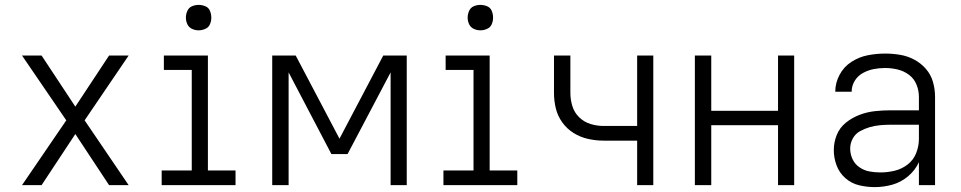

<svg xmlns="http://www.w3.org/2000/svg" viewBox="-20 -757 3928 785"><path d="M70 0H150L288 -209L426 0H506L326 -265L506 -530H426L288 -321L150 -530H70L251 -265Z M641 0H943V-60H830V-530H650V-471H764V-60H641ZM792 -633Q806 -633 819.5 -639Q833 -645 838.5 -658Q844 -671 844 -685Q844 -699 838.5 -712.5Q833 -726 819.5 -731.5Q806 -737 792 -737Q778 -737 765 -731.5Q752 -726 746 -712.5Q740 -699 740 -685Q740 -671 746 -658Q752 -645 765 -639Q778 -633 792 -633Z M1093 0H1160V-461L1335 -127H1401L1577 -461V0H1643V-530H1547L1368 -190L1189 -530H1093Z M1793 0H2095V-60H1982V-530H1802V-471H1916V-60H1793ZM1944 -633Q1958 -633 1971.5 -639Q1985 -645 1990.5 -658Q1996 -671 1996 -685Q1996 -699 1990.5 -712.5Q1985 -726 1971.5 -731.5Q1958 -737 1944 -737Q1930 -737 1917 -731.5Q1904 -726 1898 -712.5Q1892 -699 1892 -685Q1892 -671 1898 -658Q1904 -645 1917 -639Q1930 -633 1944 -633Z M2585 0H2651V-530H2585V-242H2448Q2421 -242 2394.5 -250Q2368 -258 2348 -277.5Q2328 -297 2320 -323.5Q2312 -350 2312 -377V-530H2245V-377Q2245 -345 2252.5 -314Q2260 -283 2279 -256.5Q2298 -230 2325.5 -213Q2353 -196 2384.5 -189Q2416 -182 2448 -182H2585Z M2821 0H2888V-245H3161V0H3227V-530H3161V-304H2888V-530H2821Z M3556 8Q3593 8 3628.5 -2Q3664 -12 3693 -36.5Q3722 -61 3737 -94V0H3803V-361Q3803 -392 3794.5 -422Q3786 -452 3765.5 -475.5Q3745 -499 3717.5 -513.5Q3690 -528 3659.5 -533Q3629 -538 3599 -538Q3563 -538 3527.5 -531Q3492 -524 3461 -504Q3430 -484 3412.5 -451Q3395 -418 3395 -382H3462Q3462 -406 3474.5 -426.5Q3487 -447 3508 -458.5Q3529 -470 3552 -474.5Q3575 -479 3599 -479Q3624 -479 3649.5 -473Q3675 -467 3696 -451.5Q3717 -436 3727 -411.5Q3737 -387 3737 -361V-306H3620Q3588 -306 3556.5 -302.5Q3525 -299 3494.5 -287.5Q3464 -276 3438.5 -255.5Q3413 -235 3401 -205Q3389 -175 3389 -143Q3389 -111 3400.5 -80.5Q3412 -50 3436.5 -28.5Q3461 -7 3492.5 0.5Q3524 8 3556 8ZM3580 -52Q3557 -52 3535 -56Q3513 -60 3494 -73Q3475 -86 3465.5 -106.5Q3456 -127 3456 -150Q3456 -171 3466.5 -190.5Q3477 -210 3496 -220.5Q3515 -231 3535.5 -237Q3556 -243 3577.5 -245Q3599 -247 3620 -247H3737V-189Q3737 -160 3726 -131.5Q3715 -103 3691 -84.5Q3667 -66 3638 -59Q3609 -52 3580 -52Z"/></svg>

Font: Iosevka Sparkle Light
Style: Regular
Weight: 300
Designer: Belleve Invis
Foundry: Belleve Invis
Version: Version 4.5.0; ttfautohint (v1.8.3)